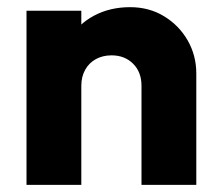

<svg xmlns="http://www.w3.org/2000/svg" viewBox="-20 -516 612 536"><path d="M375 0V-276.5Q375 -315 351.5 -338.2Q328 -361.5 291.6 -361.5Q266.9 -361.5 247.7 -351Q228.5 -340.5 217.8 -321.2Q207 -302 207 -276.5L147.5 -305.5Q147.5 -363 172.8 -405.8Q198 -448.5 242.4 -472.2Q286.9 -496 343.2 -496Q396.5 -496 438.2 -470.5Q480 -445 504 -403Q528 -361 528 -311V0ZM54 0V-486H207V0Z"/></svg>

Font: Outfit Thin
Style: Regular
Weight: 100
Designer: Rodrigo Fuenzalida
Foundry: fragTYPE
Version: Version 1.100;gftools[0.9.27]